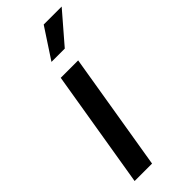

<svg xmlns="http://www.w3.org/2000/svg" viewBox="-248 -800 837 837"><g transform="rotate(-45 170.0 -381.5)"><path d="M27.3 0 117.7 -545.9H225.1L134.8 0ZM138.2 -623.5 229.5 -762.7H340.3L220.2 -623.5Z"/></g></svg>

Font: Inter Medium
Style: Italic
Weight: 500
Italic angle: -9.3988°
Designer: Rasmus Andersson
Foundry: rsms
Version: Version 4.001;git-66647c0bb